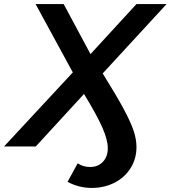

<svg xmlns="http://www.w3.org/2000/svg" viewBox="-61 -720 839 944"><path d="M444 -359Q513 -248 547.5 -183.5Q582 -119 596 -77Q610 -35 610 3Q610 60 581.5 106Q553 152 502.5 178Q452 204 390 204Q327 204 271 174L321 83Q347 101 382 101Q421 101 445 75.5Q469 50 469 9Q469 -32 442 -93.5Q415 -155 352 -258L115 0H-41L297 -364L114 -700H252L384 -454L610 -700H758Z"/></svg>

Font: Montserrat Alternates SemiBold
Style: Italic
Weight: 600
Italic angle: -11.3°
Designer: Julieta Ulanovsky
Foundry: Julieta Ulanovsky
Version: Version 7.200